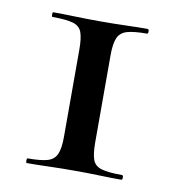

<svg xmlns="http://www.w3.org/2000/svg" viewBox="-54 -435 440 484"><g transform="rotate(10 166.0 -193.0)"><path d="M126 -305Q126 -334 120.5 -349Q115 -364 97.5 -369Q80 -374 45 -374Q43 -374 43 -380Q43 -386 45 -386Q70 -386 100.5 -385Q131 -384 166 -384Q200 -384 231.5 -385Q263 -386 286 -386Q290 -386 290 -380Q290 -374 287 -374Q254 -374 236.5 -369Q219 -364 212.5 -349Q206 -334 206 -305V-81Q206 -52 211.5 -37Q217 -22 234.5 -17Q252 -12 287 -12Q290 -12 290 -6Q290 0 287 0Q263 0 232 -1Q201 -2 166 -2Q132 -2 101 -1Q70 0 45 0Q43 0 43 -6Q43 -12 45 -12Q79 -12 96 -17Q113 -22 119.5 -37Q126 -52 126 -81Z"/></g></svg>

Font: Cormorant Garamond Light SemiBold
Style: Regular
Weight: 600
Version: Version 4.001